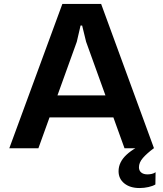

<svg xmlns="http://www.w3.org/2000/svg" viewBox="-20 -749 826 970"><path d="M27 0 295 -729H491L758 0H609L415 -538L395 -620H387L368 -538L174 0ZM216 -156 254 -267H530L568 -156ZM685 201Q637 201 608 177.5Q579 154 579 116Q579 70 619.5 32.5Q660 -5 730 -31L749 -15L757 0Q722 26 702 49Q682 72 682 96Q682 113 693.5 122.5Q705 132 725 132Q736 132 747 129.5Q758 127 766 121L765 183Q752 191 730 196Q708 201 685 201Z"/></svg>

Font: Hubot Sans SemiBold
Style: Regular
Weight: 600
Designer: Deni Anggara
Foundry: GitHub, Inc., Subsidiary of Microsoft Corporation
Version: Version 2.000